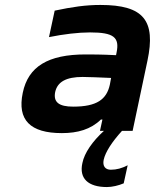

<svg xmlns="http://www.w3.org/2000/svg" viewBox="-20 -529 626 776"><path d="M386 -509C326 -509 272 -501 201 -486L178 -379C238 -391 296 -398 344 -398C440 -398 464 -378 451 -316L449 -306C391 -309 349 -309 326 -309C174 -309 94 -260 72 -154C49 -44 102 9 230 9C294 9 347 -6 388 -46H394L384 0H400C354 42 321 89 313 130C299 192 336 227 412 227C433 227 459 221 480 212L496 139C473 151 451 157 428 157C405 157 394 142 399 117C406 85 433 44 473 0H516L576 -284C610 -445 562 -509 386 -509ZM203 -157C212 -198 247 -218 314 -218C337 -218 380 -216 429 -214L424 -187C411 -127 371 -98 276 -98C218 -98 195 -116 203 -157Z"/></svg>

Font: LT Wave Text Bold Italic
Style: Regular
Weight: 700
Designer: Daniel Lyons
Version: Version 2.5 (Glyphs App)